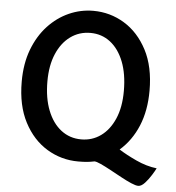

<svg xmlns="http://www.w3.org/2000/svg" viewBox="-56 -777 856 935"><g transform="rotate(5 371.5 -310.0)"><path d="M668.9 -361.3Q668.9 -264.2 637.7 -189Q606.4 -113.8 548.8 -63.5Q584 -41 635 -17.3Q686 6.3 736.3 12.2Q731 23.4 717 45.9Q703.1 68.4 686.3 86.7Q669.4 105 654.3 105Q642.1 105 618.9 95Q595.7 85 567.9 69.8Q540 54.7 512.7 39.8Q485.4 24.9 463.6 14.9Q441.9 4.9 431.6 4.9Q413.1 8.8 396 10.5Q378.9 12.2 352.5 12.2Q270 12.2 200 -30Q129.9 -72.3 87.4 -153.6Q44.9 -234.9 44.9 -351.6Q44.9 -439.5 71 -508.5Q97.2 -577.6 142.1 -626Q187 -674.3 243.9 -699.7Q300.8 -725.1 362.8 -725.1Q444.8 -725.1 514.4 -682.9Q584 -640.6 626.5 -559.6Q668.9 -478.5 668.9 -361.3ZM544.4 -349.1Q544.4 -432.1 520.8 -492.2Q497.1 -552.2 455.1 -584.5Q413.1 -616.7 357.9 -616.7Q303.2 -616.7 260.5 -585.7Q217.8 -554.7 193.6 -498Q169.4 -441.4 169.4 -363.8Q169.4 -281.7 193.1 -221.7Q216.8 -161.6 259.3 -128.9Q301.8 -96.2 357.9 -96.2Q411.1 -96.2 453.1 -126.2Q495.1 -156.2 519.8 -212.9Q544.4 -269.5 544.4 -349.1Z"/></g></svg>

Font: Kanchenjunga
Style: Bold
Weight: 700
Designer: Becca Hirsbrunner Spalinger
Foundry: SIL International
Version: Version 2.001